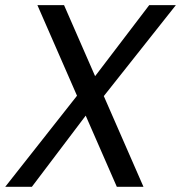

<svg xmlns="http://www.w3.org/2000/svg" viewBox="-26 -717 695 737"><path d="M422.4 0H524.7L219.9 -697.2H117.6ZM290.7 -376.3 -5.9 0H96.4L328.9 -307.4ZM353.6 -324.3 649 -697.2H546.7L315.2 -393.3Z"/></svg>

Font: Poppins Devanagari Thin
Style: Italic
Weight: 100
Italic angle: -10°
Designer: Ninad Kale (Devanagari), Jonny Pinhorn (Latin)
Foundry: Indian Type Foundry
Version: 4.005